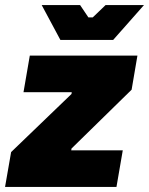

<svg xmlns="http://www.w3.org/2000/svg" viewBox="-52 -740 590 760"><path d="M-32 0H409L434 -145H230L231 -152L469 -385L492 -520H66L41 -375H232L231 -368L-8 -138ZM187 -582H396L518 -720H366L315 -671H298L265 -720H113Z"/></svg>

Font: Fixel Text 20240404 Black
Style: Italic
Weight: 900
Width: 4
Italic angle: -10°
Designer: AlfaBravo + MacPaw
Foundry: Kyrylo Tkachov, Marchela Mozhyna, Serhii Makarenko, Maria Weinstein, Zakhar Kryvoshyya
Version: Version 1.211;Glyphs 3.2 (3225)